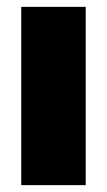

<svg xmlns="http://www.w3.org/2000/svg" viewBox="-20 -540 312 560"><path d="M42 0H230V-520H42Z"/></svg>

Font: Aspekta 900
Style: Regular
Weight: 900
Designer: Ivo Dolenc
Version: Version 2.000